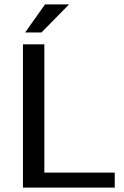

<svg xmlns="http://www.w3.org/2000/svg" viewBox="-20 -850 560 870"><path d="M184 -830H293L168 -703H94ZM84 -649H181V-68H500V0H84Z"/></svg>

Font: Play
Style: Regular
Weight: 400
Designer: Jonas Hecksher (Cyrillic expansion: Cyreal)
Foundry: Jonas Hecksher, Playtype, e-types AS
Version: Version 2.101; ttfautohint (v1.5.65-e2d9)